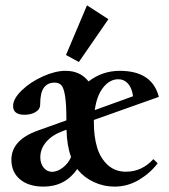

<svg xmlns="http://www.w3.org/2000/svg" viewBox="-20 -691 638 723"><path d="M276.9 -457.5 228.5 -483.9 307.6 -670.9 388.2 -618.7ZM144 11.7Q87.9 11.7 55.4 -15.6Q22.9 -43 22.9 -89.4Q22.9 -163.6 122.1 -199.2L230 -237.8V-239.7Q230 -298.3 225.1 -329.1Q220.2 -359.9 211.2 -369.9Q202.1 -379.9 185.5 -379.9Q159.2 -379.9 145.3 -360.8Q131.3 -341.8 131.3 -297.9Q131.3 -279.3 113.8 -269Q96.2 -258.8 72.3 -258.8Q29.3 -258.8 29.3 -292Q29.3 -319.3 62 -350.8Q94.7 -382.3 141.4 -403.3Q188 -424.3 227.1 -424.3Q282.2 -424.3 313.5 -384.3Q365.2 -424.3 430.7 -424.3Q553.2 -424.3 578.1 -326.2L333.5 -239.3V-229Q333.5 -176.3 345.7 -135.7Q357.9 -95.2 385.7 -69.8Q413.6 -44.4 454.1 -44.4Q514.2 -44.4 557.6 -91.8L573.7 -76.2Q545.9 -39.1 503.2 -13.7Q460.4 11.7 411.1 11.7Q370.1 11.7 333.5 -5.4Q296.9 -22.5 273.9 -50.8Q273.4 -51.3 272.5 -52.7Q271.5 -54.2 271 -54.7Q225.1 11.7 144 11.7ZM425.8 -392.6Q393.6 -392.6 368.9 -361.8Q344.2 -331.1 336.9 -276.4L481 -328.6Q476.6 -360.4 461.7 -376.5Q446.8 -392.6 425.8 -392.6ZM131.8 -98.6Q131.8 -75.2 144.3 -59.8Q156.7 -44.4 176.3 -43.9Q196.3 -44.4 216.6 -59.8Q236.8 -75.2 247.6 -99.6Q231.9 -142.6 230.5 -202.6L218.3 -198.2Q177.7 -183.6 154.8 -157.5Q131.8 -131.3 131.8 -98.6Z"/></svg>

Font: Elstob 18pt
Style: Bold
Weight: 700
Designer: Peter S. Baker
Version: Version 1.015